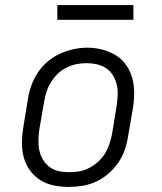

<svg xmlns="http://www.w3.org/2000/svg" viewBox="-20 -729 640 757"><path d="M251 8Q221 8 191.5 2Q162 -4 138 -19.5Q114 -35 97.5 -58Q81 -81 73.5 -109Q66 -137 66.5 -167.5Q67 -198 72 -228L90 -338Q94 -365 103.5 -391.5Q113 -418 129 -442.5Q145 -467 167.5 -486Q190 -505 216 -517Q242 -529 269.5 -535Q297 -541 324 -541Q355 -541 383.5 -533.5Q412 -526 436.5 -511Q461 -496 477.5 -472.5Q494 -449 501.5 -421Q509 -393 509 -362.5Q509 -332 504 -302L485 -192Q481 -165 472 -138.5Q463 -112 446.5 -88Q430 -64 407.5 -44.5Q385 -25 359 -13Q333 -1 305.5 3.5Q278 8 251 8ZM252 -50Q273 -50 293 -53.5Q313 -57 332 -67Q351 -77 367 -91.5Q383 -106 394 -124Q405 -142 411.5 -162Q418 -182 422 -202L440 -312Q443 -333 444 -354Q445 -375 440.5 -394.5Q436 -414 425.5 -431.5Q415 -449 398.5 -460Q382 -471 362 -475.5Q342 -480 321 -480Q301 -480 281 -476Q261 -472 242 -462.5Q223 -453 207.5 -438Q192 -423 181 -405Q170 -387 163.5 -367.5Q157 -348 154 -328L135 -218Q132 -198 131.5 -177Q131 -156 135 -136.5Q139 -117 149.5 -99.5Q160 -82 175.5 -70.5Q191 -59 211 -54.5Q231 -50 252 -50ZM206 -651V-709H506V-651Z"/></svg>

Font: Iosevka Slab Light Extended
Style: Italic
Weight: 300
Width: 7
Italic angle: -9°
Monospace: yes
Designer: Belleve Invis
Foundry: Belleve Invis
Version: Version 11.1.0; ttfautohint (v1.8.3)